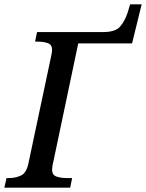

<svg xmlns="http://www.w3.org/2000/svg" viewBox="-40 -861 670 881"><path d="M-20 0 -10 -44H2Q32 -44 57 -56Q82 -68 91 -114L194 -600Q199 -621 199 -632Q199 -656 179.5 -663Q160 -670 133 -670H121L130 -714H435Q488 -714 510 -738Q532 -762 546 -804L557 -841H610L566 -662H319L205 -120Q202 -109 200.5 -98.5Q199 -88 199 -82Q199 -58 219 -51Q239 -44 266 -44H291L282 0Z"/></svg>

Font: Noto Serif SemiCondensed Medium
Style: Italic
Weight: 500
Width: 4
Italic angle: -12°
Designer: Monotype Design Team
Foundry: Monotype Imaging Inc.
Version: Version 2.013